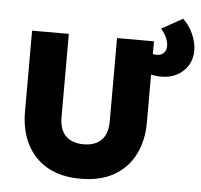

<svg xmlns="http://www.w3.org/2000/svg" viewBox="-57 -884 1004 958"><g transform="rotate(5 445.5 -405.0)"><path d="M381 15Q281 15 213.2 -24.2Q145.5 -63.5 110.8 -133Q76 -202.5 76 -293V-700H260V-284.5Q260 -220 291.8 -188.8Q323.5 -157.5 381 -157.5Q438.5 -157.5 470 -188.8Q501.5 -220 501.5 -284.5V-700H686.5V-293Q686.5 -203 651.8 -133.5Q617 -64 549 -24.5Q481 15 381 15ZM737.5 -527.5Q707 -527.5 675 -536.2Q643 -545 610 -556.5V-662.5Q639 -651.5 662.8 -642.8Q686.5 -634 705 -634Q728.5 -634 741.2 -647.5Q754 -661 754 -682Q754 -699 745.5 -720.5Q737 -742 716.5 -766.5L822 -825Q857 -790.5 874 -749.2Q891 -708 891 -671Q891 -630.5 871.8 -598Q852.5 -565.5 818 -546.5Q783.5 -527.5 737.5 -527.5Z"/></g></svg>

Font: Geologica Roman ExtraBold
Style: Regular
Weight: 800
Designer: Sindre Bremnes, Frode Helland
Foundry: Monokrom Skriftforlag AS
Version: Version 1.010;gftools[0.9.28]